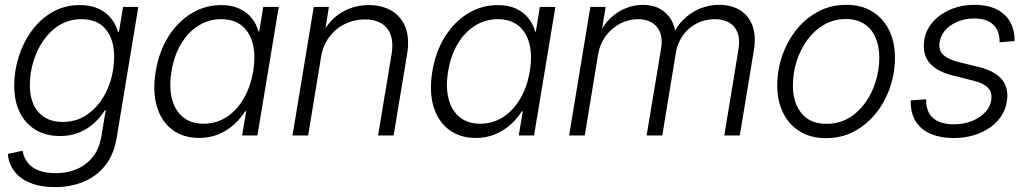

<svg xmlns="http://www.w3.org/2000/svg" viewBox="-20 -558 4234 791"><path d="M207 212.9Q148.9 212.9 106.7 196.3Q64.5 179.7 40.3 148.9Q16.1 118.2 12.2 76.2L72.8 63Q77.6 90.3 93.3 111.1Q108.9 131.8 137.5 143.6Q166 155.3 208.5 155.3Q284.7 155.3 335.4 115.5Q386.2 75.7 397.9 2.4L415.5 -104L412.1 -103.5Q393.1 -73.7 366.2 -49.6Q339.4 -25.4 304.7 -11.5Q270 2.4 227.5 2.4Q169.9 2.4 127.4 -22.7Q85 -47.9 61.8 -94.5Q38.6 -141.1 38.6 -205.1Q38.6 -266.6 57.4 -325.4Q76.2 -384.3 111.6 -432.4Q147 -480.5 197 -508.8Q247.1 -537.1 309.1 -537.1Q342.8 -537.1 369.1 -528.6Q395.5 -520 415 -504.6Q434.6 -489.3 447.3 -469Q460 -448.7 466.3 -426.3L470.2 -426.8L486.8 -529.3H549.8L460.9 8.3Q449.2 79.1 413.1 124.3Q377 169.4 323.5 191.2Q270 212.9 207 212.9ZM237.8 -55.7Q289.1 -55.7 328.4 -79.1Q367.7 -102.5 395 -141.4Q422.4 -180.2 436.3 -227.8Q450.2 -275.4 450.2 -324.7Q450.2 -395.5 415.8 -437.3Q381.3 -479 315.9 -479Q266.6 -479 227.1 -455.6Q187.5 -432.1 159.9 -392.8Q132.3 -353.5 117.7 -305.2Q103 -256.8 103 -207Q103 -135.7 138.7 -95.7Q174.3 -55.7 237.8 -55.7Z M800.8 10.3Q734.4 10.3 689.2 -24.2Q644 -58.6 626 -120.4Q607.9 -182.1 621.6 -264.2Q635.3 -346.2 673.8 -407.5Q712.4 -468.8 768.8 -502.9Q825.2 -537.1 891.6 -537.1Q935.1 -537.1 966.6 -522.2Q998 -507.3 1017.6 -482.7Q1037.1 -458 1044.9 -428.2H1047.9L1064.5 -529.3H1128.4L1040.5 0H977.5L994.1 -99.6H990.2Q971.2 -69.3 943.4 -44.4Q915.5 -19.5 879.6 -4.6Q843.8 10.3 800.8 10.3ZM818.4 -48.3Q870.6 -48.3 912.8 -75.4Q955.1 -102.5 983.6 -151.4Q1012.2 -200.2 1022.9 -264.2Q1033.7 -328.6 1021.5 -377Q1009.3 -425.3 976.3 -452.1Q943.4 -479 891.1 -479Q840.3 -479 797.6 -452.4Q754.9 -425.8 726.1 -377.4Q697.3 -329.1 686.5 -264.2Q675.8 -199.2 688.5 -150.6Q701.2 -102.1 734.4 -75.2Q767.6 -48.3 818.4 -48.3Z M1302.7 -323.2 1249.5 0H1185.1L1272.5 -529.3H1335L1314.9 -404.3L1300.3 -406.2Q1334 -475.1 1386 -506.1Q1438 -537.1 1498.5 -537.1Q1553.7 -537.1 1593.3 -513.7Q1632.8 -490.2 1650.4 -445.3Q1668 -400.4 1657.2 -335.4L1601.6 0H1537.6L1593.3 -335.4Q1604.5 -404.3 1574.7 -441.2Q1544.9 -478 1482.9 -478Q1439.9 -478 1401.9 -459.7Q1363.8 -441.4 1337.4 -406.7Q1311 -372.1 1302.7 -323.2Z M1940.4 10.3Q1874 10.3 1828.9 -24.2Q1783.7 -58.6 1765.6 -120.4Q1747.6 -182.1 1761.2 -264.2Q1774.9 -346.2 1813.5 -407.5Q1852.1 -468.8 1908.4 -502.9Q1964.8 -537.1 2031.2 -537.1Q2074.7 -537.1 2106.2 -522.2Q2137.7 -507.3 2157.2 -482.7Q2176.8 -458 2184.6 -428.2H2187.5L2204.1 -529.3H2268.1L2180.2 0H2117.2L2133.8 -99.6H2129.9Q2110.8 -69.3 2083 -44.4Q2055.2 -19.5 2019.3 -4.6Q1983.4 10.3 1940.4 10.3ZM1958 -48.3Q2010.3 -48.3 2052.5 -75.4Q2094.7 -102.5 2123.3 -151.4Q2151.9 -200.2 2162.6 -264.2Q2173.3 -328.6 2161.1 -377Q2148.9 -425.3 2116 -452.1Q2083 -479 2030.8 -479Q1980 -479 1937.3 -452.4Q1894.5 -425.8 1865.7 -377.4Q1836.9 -329.1 1826.2 -264.2Q1815.4 -199.2 1828.1 -150.6Q1840.8 -102.1 1874 -75.2Q1907.2 -48.3 1958 -48.3Z M2324.7 0 2412.1 -529.3H2475.1L2456.1 -413.1L2447.3 -415Q2466.8 -457 2496.1 -484.4Q2525.4 -511.7 2559.8 -524.9Q2594.2 -538.1 2628.4 -538.1Q2669.9 -538.1 2700 -521Q2730 -503.9 2746.3 -474.6Q2762.7 -445.3 2763.2 -407.7L2751 -412.1Q2767.6 -450.2 2796.6 -478.5Q2825.7 -506.8 2863.3 -522.5Q2900.9 -538.1 2943.4 -538.1Q2992.7 -538.1 3028.3 -516.4Q3064 -494.6 3079.8 -452.4Q3095.7 -410.2 3085.4 -348.6L3027.8 0H2963.9L3022 -352.5Q3029.3 -396.5 3018.3 -424.3Q3007.3 -452.1 2982.7 -465.6Q2958 -479 2925.3 -479Q2884.3 -479 2850.3 -461.4Q2816.4 -443.8 2793.9 -412.8Q2771.5 -381.8 2764.6 -341.3L2708.5 0H2644L2703.6 -357.9Q2712.9 -415.5 2686 -447.3Q2659.2 -479 2608.4 -479Q2570.8 -479 2535.9 -461.2Q2501 -443.4 2476.3 -410.6Q2451.7 -377.9 2443.8 -332.5L2389.2 0Z M3382.8 11.2Q3320.8 11.2 3275.9 -16.1Q3231 -43.5 3206.5 -92.5Q3182.1 -141.6 3182.1 -206.1Q3182.1 -268.6 3202.4 -327.9Q3222.7 -387.2 3260.3 -434.6Q3297.9 -481.9 3350.1 -510Q3402.3 -538.1 3466.3 -538.1Q3528.3 -538.1 3573.2 -510.7Q3618.2 -483.4 3642.6 -434.3Q3667 -385.3 3667 -320.3Q3667 -257.3 3646.7 -198Q3626.5 -138.7 3588.9 -91.6Q3551.3 -44.4 3499 -16.6Q3446.8 11.2 3382.8 11.2ZM3384.3 -47.9Q3436 -47.9 3476.3 -71.5Q3516.6 -95.2 3544.9 -135Q3573.2 -174.8 3587.9 -223.1Q3602.5 -271.5 3602.5 -320.3Q3602.5 -367.7 3586.9 -403.6Q3571.3 -439.5 3540.5 -459.5Q3509.8 -479.5 3464.8 -479.5Q3414.6 -479.5 3374.3 -455.8Q3334 -432.1 3305.4 -392.8Q3276.9 -353.5 3261.7 -304.7Q3246.6 -255.9 3246.6 -206.1Q3246.6 -135.3 3281.7 -91.6Q3316.9 -47.9 3384.3 -47.9Z M3909.7 10.7Q3856.9 10.7 3817.9 -5.1Q3778.8 -21 3756.6 -51.8Q3734.4 -82.5 3732.4 -127.4Q3731.9 -131.8 3732.2 -135.7Q3732.4 -139.6 3732.4 -144.5L3795.4 -148.9Q3794.4 -97.7 3824.2 -71.8Q3854 -45.9 3909.7 -45.9Q3951.2 -45.9 3985.8 -60.1Q4020.5 -74.2 4042 -99.1Q4063.5 -124 4064.5 -156.2Q4065.4 -183.6 4046.6 -200Q4027.8 -216.3 3990.2 -225.6L3906.7 -246.6Q3844.7 -261.7 3814 -293.7Q3783.2 -325.7 3786.1 -375Q3788.1 -423.3 3817.1 -460.2Q3846.2 -497.1 3892.8 -517.6Q3939.5 -538.1 3994.6 -538.1Q4068.8 -538.1 4111.3 -503.4Q4153.8 -468.8 4159.2 -408.2Q4159.7 -403.3 4159.7 -398.7Q4159.7 -394 4159.7 -388.7L4098.1 -383.8Q4099.1 -429.2 4072.8 -455.6Q4046.4 -481.9 3993.7 -481.9Q3954.6 -481.9 3922.4 -467.8Q3890.1 -453.6 3870.8 -429.4Q3851.6 -405.3 3850.1 -375Q3848.6 -346.7 3868.7 -329.6Q3888.7 -312.5 3930.2 -302.2L4011.2 -282.2Q4072.8 -267.1 4102.5 -236.3Q4132.3 -205.6 4129.9 -157.7Q4127.9 -119.1 4110.1 -88.1Q4092.3 -57.1 4061.8 -34.9Q4031.2 -12.7 3992.2 -1Q3953.1 10.7 3909.7 10.7Z"/></svg>

Font: Inter 24pt Light
Style: Italic
Weight: 300
Italic angle: -9.3988°
Designer: Rasmus Andersson
Foundry: rsms
Version: Version 4.001;git-66647c0bb